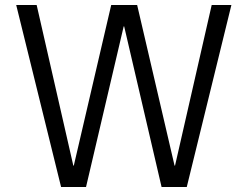

<svg xmlns="http://www.w3.org/2000/svg" viewBox="-20 -750 993 770"><path d="M127 -730 274 -86H276L426 -730H530L680 -86H682L829 -730H908L729 0H628L478 -644H476L325 0H225L45 -730Z"/></svg>

Font: Mplus 1p
Style: Regular
Weight: 400
Version: Version 1.061